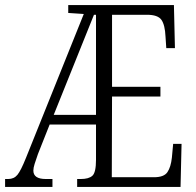

<svg xmlns="http://www.w3.org/2000/svg" viewBox="-21 -734 768 754"><path d="M-1 0V-31H11Q34 -31 47.5 -47.5Q61 -64 81 -114L308 -679L247 -683V-714H662L666 -545H632L629 -590Q627 -636 613 -656Q599 -676 556 -676H419V-393H609V-355H419L418 -38H584Q623 -38 636.5 -58Q650 -78 654 -115L659 -169H692L688 0H282V-31H296Q328 -31 342 -44Q356 -57 356 -106V-245H174L128 -129Q120 -106 115 -90.5Q110 -75 110 -64Q110 -31 159 -31H185V0ZM190 -283H356V-676H348Z"/></svg>

Font: Noto Serif Tamil ExtraCondensed Light
Style: Regular
Weight: 300
Width: 2
Designer: Indian Type Foundry, Tom Grace, and the Monotype Design Team
Foundry: Monotype Imaging Inc.
Version: Version 2.004; ttfautohint (v1.8.4.7-5d5b)